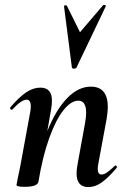

<svg xmlns="http://www.w3.org/2000/svg" viewBox="-20 -751 515 780"><path d="M291 -47Q291 -62 296 -89L325 -248Q330 -276 330 -293Q330 -342 298 -342Q269 -342 238 -303.5Q207 -265 180 -190Q153 -115 136 -12L118 -13Q137 -131 172 -218Q207 -305 252.5 -352Q298 -399 349 -399Q418 -399 418 -316Q418 -297 413 -267L380 -89Q377 -74 377 -65Q377 -42 393 -42Q403 -42 415.5 -51Q428 -60 446 -77Q448 -79 449 -79Q452 -79 454 -75.5Q456 -72 454 -69Q420 -29 393.5 -10Q367 9 339 9Q291 9 291 -47ZM47 0 51 -21Q61 -68 62 -74L103 -297Q105 -306 105 -319Q105 -346 88 -346Q67 -346 30 -306Q29 -305 27 -305Q24 -305 22 -308.5Q20 -312 22 -315Q58 -357 86.5 -376Q115 -395 144 -395Q191 -395 191 -342Q191 -327 188 -309L136 -12Q131 8 80 8Q47 8 47 0ZM252 -727 305 -620 399 -730Q400 -731 403 -731Q406 -731 408.5 -729.5Q411 -728 410 -726L291 -477Q288 -472 280 -472Q277 -472 274.5 -473.5Q272 -475 272 -477L240 -726Q240 -729 245.5 -729.5Q251 -730 252 -727Z"/></svg>

Font: Cormorant Garamond
Style: Bold Italic
Weight: 700
Italic angle: -10°
Designer: Christian Thalmann (Catharsis Fonts)
Foundry: Catharsis Fonts
Version: Version 4.000